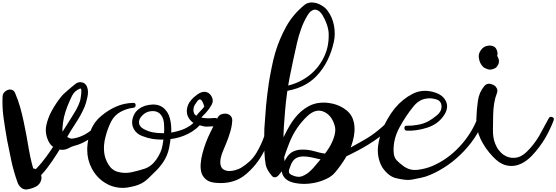

<svg xmlns="http://www.w3.org/2000/svg" viewBox="-57 -1425 4512 1557"><path d="M65.4 -670.9Q89.8 -614.3 106.4 -555.7Q123 -496.1 135.7 -435.5Q159.2 -324.2 177.7 -210Q197.3 -96.7 234.4 11.7Q215.8 -2 196.3 -16.6Q177.7 -30.3 158.2 -44.9Q142.6 -43 152.3 -46.9Q162.1 -49.8 150.4 -43.9Q156.2 -47.9 163.1 -49.8Q168.9 -52.7 175.8 -55.7Q193.4 -61.5 210 -59.6Q226.6 -57.6 243.2 -49.8Q248 -46.9 241.2 -49.8Q233.4 -52.7 229.5 -48.8Q233.4 -52.7 236.3 -56.6Q240.2 -60.5 244.1 -64.5Q253.9 -74.2 262.7 -85Q272.5 -95.7 281.2 -106.4Q317.4 -151.4 349.6 -198.2Q381.8 -245.1 411.1 -293.9Q438.5 -337.9 465.8 -381.8Q493.2 -424.8 520.5 -468.8Q540 -500 559.6 -533.2Q579.1 -567.4 590.8 -602.5Q591.8 -606.4 595.7 -622.1Q598.6 -637.7 600.6 -655.3Q603.5 -676.8 602.5 -693.4Q601.6 -710.9 590.8 -706.1Q546.9 -688.5 526.4 -646.5Q505.9 -604.5 490.2 -564.5Q472.7 -519.5 461.9 -475.6Q452.1 -430.7 449.2 -383.8Q449.2 -365.2 450.2 -353.5Q452.1 -340.8 458 -335Q466.8 -328.1 490.2 -313.5Q513.7 -298.8 526.4 -300.8Q604.5 -309.6 673.8 -362.3Q742.2 -416 793.9 -471.7Q807.6 -486.3 822.3 -471.7Q831.1 -463.9 830.1 -456.1Q830.1 -449.2 824.2 -441.4Q803.7 -417 782.2 -394.5Q760.7 -371.1 736.3 -350.6Q700.2 -320.3 661.1 -293.9Q621.1 -267.6 577.1 -252Q559.6 -246.1 541 -241.2Q523.4 -236.3 507.8 -227.5Q490.2 -217.8 472.7 -212.9Q454.1 -208 434.6 -210.9Q364.3 -219.7 335 -282.2Q305.7 -344.7 318.4 -407.2Q331.1 -469.7 364.3 -529.3Q397.5 -588.9 436.5 -637.7Q453.1 -659.2 473.6 -675.8Q494.1 -692.4 513.7 -710.9Q529.3 -724.6 551.8 -742.2Q572.3 -758.8 593.8 -758.8Q595.7 -758.8 596.7 -758.8Q618.2 -756.8 629.9 -747.1Q642.6 -737.3 648.4 -721.7Q663.1 -686.5 651.4 -635.7Q640.6 -585.9 628.9 -558.6Q599.6 -490.2 557.6 -427.7Q516.6 -365.2 479.5 -300.8Q444.3 -240.2 406.2 -179.7Q369.1 -120.1 326.2 -63.5Q313.5 -48.8 301.8 -33.2Q289.1 -17.6 275.4 -3.9Q277.3 -4.9 276.4 -9.8Q275.4 -13.7 276.4 -7.8Q278.3 2.9 279.3 12.7Q280.3 22.5 277.3 33.2Q267.6 72.3 231.4 89.8Q196.3 106.4 161.1 111.3Q157.2 111.3 153.3 111.3Q130.9 111.3 113.3 95.7Q92.8 77.1 85 53.7Q55.7 -28.3 36.1 -115.2Q17.6 -201.2 1 -287.1Q-14.6 -374 -27.3 -463.9Q-37.1 -532.2 -37.1 -601.6Q-37.1 -622.1 -36.1 -642.6Q-35.2 -669.9 -9.8 -687.5Q16.6 -705.1 40 -696.3Q47.9 -693.4 54.7 -687.5Q60.5 -681.6 65.4 -670.9Z M1023.4 -550.8Q969.7 -544.9 919.9 -517.6Q871.1 -490.2 844.7 -440.4Q816.4 -384.8 798.8 -316.4Q780.3 -249 788.1 -186.5Q793.9 -137.7 822.3 -90.8Q851.6 -43 902.3 -30.3Q957 -16.6 1009.8 -28.3Q1063.5 -40 1115.2 -56.6Q1170.9 -75.2 1210.9 -131.8Q1251 -189.5 1260.7 -245.1Q1262.7 -260.7 1266.6 -282.2Q1269.5 -303.7 1272.5 -327.1Q1276.4 -370.1 1273.4 -415Q1271.5 -460 1252 -488.3Q1239.3 -507.8 1216.8 -517.6Q1195.3 -527.3 1161.1 -522.5Q1125 -517.6 1096.7 -488.3Q1067.4 -460 1070.3 -427.7Q1071.3 -415 1080.1 -402.3Q1088.9 -389.6 1106.4 -379.9Q1138.7 -361.3 1178.7 -352.5Q1219.7 -344.7 1263.7 -344.7Q1344.7 -344.7 1422.9 -374Q1501 -404.3 1541 -461.9Q1554.7 -481.4 1576.2 -469.7Q1589.8 -462.9 1589.8 -452.1Q1589.8 -446.3 1585 -438.5Q1562.5 -405.3 1532.2 -380.9Q1502 -356.4 1466.8 -338.9Q1400.4 -305.7 1323.2 -296.9Q1246.1 -288.1 1177.7 -298.8Q1137.7 -305.7 1092.8 -323.2Q1048.8 -340.8 1027.3 -379.9Q1005.9 -420.9 1019.5 -467.8Q1032.2 -513.7 1068.4 -541Q1112.3 -574.2 1177.7 -577.1Q1243.2 -580.1 1283.2 -536.1Q1301.8 -515.6 1312.5 -490.2Q1322.3 -463.9 1327.1 -435.5Q1335.9 -381.8 1329.1 -324.2Q1323.2 -266.6 1313.5 -221.7Q1300.8 -162.1 1267.6 -112.3Q1235.4 -63.5 1190.4 -22.5Q1167 0 1144.5 22.5Q1122.1 44.9 1093.8 60.5Q1067.4 74.2 1037.1 83Q1005.9 90.8 976.6 95.7Q955.1 98.6 935.5 98.6Q908.2 98.6 882.8 92.8Q837.9 84 799.8 60.5Q729.5 19.5 687.5 -58.6Q650.4 -128.9 650.4 -209Q650.4 -216.8 650.4 -224.6Q654.3 -299.8 679.7 -368.2Q705.1 -436.5 764.6 -485.4Q821.3 -533.2 884.8 -560.5Q948.2 -588.9 1023.4 -590.8Q1023.4 -590.8 1024.4 -590.8Q1043 -590.8 1043 -572.3Q1043 -552.7 1023.4 -550.8Z M1533.2 -483.4Q1547.9 -503.9 1565.4 -521.5Q1584 -540 1599.6 -560.5Q1586.9 -605.5 1572.3 -616.2Q1557.6 -626 1541 -601.6Q1536.1 -593.8 1531.2 -586.9Q1526.4 -580.1 1521.5 -573.2Q1511.7 -554.7 1511.7 -536.1Q1510.7 -516.6 1521.5 -497.1Q1543 -478.5 1570.3 -472.7Q1598.6 -465.8 1626 -465.8Q1636.7 -464.8 1671.9 -467.8Q1707 -470.7 1703.1 -458Q1713.9 -495.1 1751 -502Q1789.1 -508.8 1811.5 -487.3Q1819.3 -479.5 1823.2 -468.8Q1827.1 -458 1826.2 -444.3Q1823.2 -397.5 1809.6 -354.5Q1796.9 -310.5 1779.3 -267.6Q1769.5 -243.2 1754.9 -209Q1739.3 -174.8 1732.4 -140.6Q1729.5 -122.1 1729.5 -105.5Q1729.5 -87.9 1736.3 -73.2Q1742.2 -58.6 1754.9 -50.8Q1767.6 -43 1783.2 -40Q1812.5 -35.2 1845.7 -43.9Q1878.9 -52.7 1898.4 -64.5Q1936.5 -87.9 1968.8 -118.2Q2000 -147.5 2023.4 -186.5Q2061.5 -251 2085 -318.4Q2108.4 -386.7 2127 -458Q2131.8 -478.5 2151.4 -473.6Q2168 -468.8 2168 -455.1Q2168 -452.1 2168 -448.2Q2154.3 -385.7 2133.8 -320.3Q2112.3 -254.9 2082 -194.3Q2024.4 -82 1929.7 -5.9Q1848.6 59.6 1731.4 59.6Q1711.9 59.6 1692.4 57.6Q1644.5 53.7 1617.2 33.2Q1589.8 11.7 1578.1 -19.5Q1567.4 -52.7 1570.3 -95.7Q1573.2 -138.7 1585.9 -184.6Q1608.4 -270.5 1649.4 -352.5Q1689.5 -434.6 1709 -473.6Q1711.9 -455.1 1714.8 -435.5Q1717.8 -417 1720.7 -398.4Q1715.8 -404.3 1665 -400.4Q1614.3 -396.5 1599.6 -399.4Q1572.3 -405.3 1542 -414.1Q1511.7 -423.8 1491.2 -445.3Q1458 -479.5 1458 -522.5Q1458 -526.4 1458 -530.3Q1460.9 -578.1 1495.1 -616.2Q1514.6 -638.7 1543.9 -659.2Q1573.2 -680.7 1602.5 -680.7Q1617.2 -680.7 1631.8 -671.9Q1646.5 -664.1 1658.2 -643.6Q1677.7 -610.4 1660.2 -577.1Q1642.6 -543.9 1616.2 -514.6Q1601.6 -499 1587.9 -485.4Q1574.2 -471.7 1564.5 -460Q1554.7 -446.3 1539.1 -458Q1523.4 -469.7 1533.2 -483.4Z M2232.4 -722.7Q2290 -730.5 2341.8 -751Q2392.6 -771.5 2436.5 -802.7Q2517.6 -860.4 2564.5 -951.2Q2612.3 -1042 2608.4 -1151.4Q2608.4 -1166 2604.5 -1185.5Q2600.6 -1206.1 2593.8 -1226.6Q2580.1 -1265.6 2558.6 -1301.8Q2537.1 -1336.9 2510.7 -1344.7Q2493.2 -1350.6 2473.6 -1339.8Q2454.1 -1330.1 2434.6 -1296.9Q2404.3 -1246.1 2384.8 -1190.4Q2364.3 -1133.8 2351.6 -1077.1Q2320.3 -940.4 2293 -803.7Q2266.6 -668 2254.9 -527.3Q2250 -463.9 2245.1 -399.4Q2240.2 -334 2243.2 -270.5Q2244.1 -225.6 2246.1 -181.6Q2249 -137.7 2251 -93.8Q2252 -64.5 2233.4 -42Q2214.8 -18.6 2198.2 1Q2183.6 -6.8 2168.9 -14.6Q2153.3 -23.4 2138.7 -31.2Q2155.3 -79.1 2174.8 -138.7Q2194.3 -198.2 2219.7 -259.8Q2250 -334 2291 -404.3Q2331.1 -473.6 2384.8 -521.5Q2414.1 -546.9 2447.3 -564.5Q2480.5 -582 2518.6 -588.9Q2548.8 -593.8 2581.1 -592.8Q2614.3 -590.8 2646.5 -583Q2705.1 -568.4 2752 -531.2Q2798.8 -494.1 2812.5 -433.6Q2820.3 -396.5 2817.4 -357.4Q2814.5 -318.4 2803.7 -280.3Q2784.2 -208 2743.2 -141.6Q2702.1 -75.2 2658.2 -24.4Q2631.8 6.8 2585.9 27.3Q2540 48.8 2488.3 58.6Q2448.2 66.4 2409.2 66.4Q2373 66.4 2337.9 59.6Q2264.6 45.9 2239.3 0Q2224.6 -25.4 2229.5 -62.5Q2235.4 -98.6 2267.6 -147.5Q2289.1 -179.7 2316.4 -194.3Q2344.7 -208 2375 -210.9Q2433.6 -215.8 2498 -197.3Q2561.5 -177.7 2618.2 -175.8Q2689.5 -173.8 2758.8 -212.9Q2828.1 -252 2888.7 -286.1Q2955.1 -323.2 3010.7 -369.1Q3067.4 -415 3118.2 -470.7Q3131.8 -486.3 3146.5 -471.7Q3154.3 -463.9 3154.3 -456.1Q3154.3 -448.2 3148.4 -441.4Q3085 -361.3 3008.8 -305.7Q2932.6 -250 2842.8 -203.1Q2771.5 -165 2710.9 -138.7Q2651.4 -113.3 2568.4 -127.9Q2527.3 -134.8 2484.4 -145.5Q2441.4 -156.2 2399.4 -156.2Q2365.2 -155.3 2342.8 -141.6Q2320.3 -127.9 2304.7 -95.7Q2297.9 -80.1 2288.1 -50.8Q2278.3 -21.5 2304.7 -7.8Q2356.4 18.6 2395.5 2.9Q2434.6 -12.7 2465.8 -44.9Q2483.4 -61.5 2499 -81.1Q2514.6 -100.6 2530.3 -118.2Q2558.6 -150.4 2593.8 -200.2Q2628.9 -249 2647.5 -300.8Q2658.2 -329.1 2661.1 -356.4Q2664.1 -384.8 2656.2 -409.2Q2631.8 -492.2 2567.4 -519.5Q2502.9 -546.9 2435.5 -483.4Q2338.9 -392.6 2289.1 -265.6Q2239.3 -139.6 2207 -14.6Q2202.1 2.9 2182.6 10.7Q2162.1 17.6 2148.4 2Q2105.5 -48.8 2097.7 -88.9Q2089.8 -129.9 2086.9 -197.3Q2085 -244.1 2085 -291Q2085 -336.9 2086.9 -383.8Q2092.8 -476.6 2100.6 -568.4Q2109.4 -660.2 2123 -752Q2132.8 -813.5 2145.5 -875Q2157.2 -936.5 2174.8 -997.1Q2208 -1108.4 2263.7 -1209Q2319.3 -1309.6 2413.1 -1385.7Q2426.8 -1397.5 2444.3 -1401.4Q2458 -1405.3 2471.7 -1405.3Q2475.6 -1405.3 2480.5 -1404.3Q2514.6 -1402.3 2547.9 -1382.8Q2581.1 -1364.3 2599.6 -1337.9Q2638.7 -1286.1 2651.4 -1217.8Q2664.1 -1149.4 2650.4 -1085.9Q2613.3 -918 2511.7 -810.5Q2411.1 -703.1 2233.4 -682.6Q2213.9 -680.7 2213.9 -701.2Q2213.9 -720.7 2232.4 -722.7Z M3241.2 -405.3Q3286.1 -404.3 3332 -413.1Q3377.9 -420.9 3418 -442.4Q3448.2 -459 3486.3 -490.2Q3524.4 -521.5 3523.4 -561.5Q3522.5 -607.4 3480.5 -619.1Q3438.5 -631.8 3403.3 -626Q3367.2 -621.1 3342.8 -604.5Q3317.4 -588.9 3294.9 -560.5Q3235.4 -488.3 3182.6 -391.6Q3130.9 -295.9 3134.8 -197.3Q3136.7 -150.4 3158.2 -127Q3179.7 -103.5 3214.8 -78.1Q3266.6 -40 3330.1 -47.9Q3393.6 -55.7 3447.3 -78.1Q3573.2 -131.8 3669.9 -236.3Q3766.6 -339.8 3815.4 -466.8Q3822.3 -485.4 3840.8 -481.4Q3857.4 -477.5 3857.4 -462.9Q3857.4 -460 3856.4 -457Q3847.7 -403.3 3820.3 -353.5Q3792 -303.7 3758.8 -261.7Q3707 -195.3 3642.6 -139.6Q3579.1 -84 3504.9 -43Q3470.7 -23.4 3433.6 -7.8Q3396.5 8.8 3357.4 16.6Q3323.2 23.4 3290 30.3Q3269.5 34.2 3249 34.2Q3235.4 34.2 3221.7 32.2Q3182.6 27.3 3149.4 18.6Q3115.2 8.8 3085 -18.6Q3063.5 -38.1 3045.9 -63.5Q3029.3 -88.9 3020.5 -118.2Q3006.8 -161.1 3006.8 -205.1Q3006.8 -226.6 3009.8 -247.1Q3019.5 -313.5 3043 -373Q3060.5 -417 3086.9 -461.9Q3112.3 -506.8 3145.5 -547.9Q3208 -623 3291 -665Q3337.9 -688.5 3389.6 -688.5Q3429.7 -688.5 3473.6 -673.8Q3540 -651.4 3561.5 -598.6Q3583 -546.9 3541 -486.3Q3493.2 -417 3407.2 -389.6Q3322.3 -362.3 3242.2 -365.2Q3222.7 -366.2 3222.7 -386.7Q3221.7 -406.2 3241.2 -405.3Z M3972.7 -669.9Q3957 -629.9 3950.2 -585.9Q3943.4 -542 3942.4 -498Q3942.4 -446.3 3940.4 -377.9Q3938.5 -310.5 3958 -261.7Q3969.7 -230.5 3988.3 -207Q4005.9 -183.6 4028.3 -168.9Q4069.3 -140.6 4119.1 -145.5Q4168.9 -149.4 4214.8 -194.3Q4274.4 -252.9 4315.4 -323.2Q4355.5 -394.5 4393.6 -466.8Q4401.4 -482.4 4420.9 -475.6Q4434.6 -470.7 4434.6 -460Q4434.6 -456.1 4433.6 -451.2Q4421.9 -418.9 4403.3 -379.9Q4385.7 -341.8 4362.3 -301.8Q4318.4 -228.5 4258.8 -165Q4199.2 -101.6 4130.9 -84Q4110.4 -79.1 4089.8 -79.1Q4063.5 -79.1 4038.1 -86.9Q3990.2 -101.6 3942.4 -152.3Q3877 -219.7 3839.8 -298.8Q3805.7 -370.1 3805.7 -456.1Q3805.7 -464.8 3806.6 -473.6Q3808.6 -535.2 3818.4 -606.4Q3828.1 -676.8 3870.1 -726.6Q3885.7 -746.1 3909.2 -746.1Q3916 -746.1 3924.8 -743.2Q3959 -735.4 3971.7 -709Q3975.6 -700.2 3976.6 -690.4Q3976.6 -680.7 3972.7 -669.9ZM3968.8 -960.9Q3968.8 -960 3967.8 -959Q3966.8 -958 3966.8 -956.1Q3969.7 -966.8 3971.7 -969.7Q3972.7 -972.7 3971.7 -967.8Q3970.7 -963.9 3970.7 -961.9Q3970.7 -960.9 3972.7 -979.5Q3971.7 -970.7 3971.7 -966.8Q3970.7 -963.9 3969.7 -958Q3968.8 -952.1 3969.7 -964.8Q3970.7 -977.5 3970.7 -965.8Q3970.7 -963.9 3970.7 -962.9Q3970.7 -961.9 3970.7 -960Q3968.8 -980.5 3967.8 -978.5Q3967.8 -975.6 3969.7 -971.7Q3972.7 -961.9 3966.8 -974.6Q3960.9 -987.3 3966.8 -978.5Q3970.7 -972.7 3961.9 -983.4Q3954.1 -994.1 3959 -988.3Q3960 -987.3 3960.9 -986.3Q3961.9 -985.4 3962.9 -984.4Q3967.8 -979.5 3972.7 -974.6Q3976.6 -970.7 3979.5 -963.9Q3985.4 -951.2 3988.3 -939.5Q3989.3 -934.6 3989.3 -928.7Q3989.3 -921.9 3987.3 -913.1Q3984.4 -901.4 3975.6 -888.7Q3967.8 -876 3956.1 -871.1Q3942.4 -864.3 3926.8 -861.3Q3921.9 -860.4 3916 -860.4Q3906.2 -860.4 3896.5 -864.3Q3885.7 -868.2 3875 -873Q3864.3 -877.9 3856.4 -887.7Q3842.8 -903.3 3835.9 -918.9Q3829.1 -935.5 3826.2 -956.1Q3825.2 -961.9 3825.2 -967.8Q3825.2 -994.1 3842.8 -1018.6Q3864.3 -1048.8 3896.5 -1053.7Q3904.3 -1055.7 3911.1 -1055.7Q3924.8 -1055.7 3937.5 -1051.8Q3959 -1045.9 3968.8 -1025.4Q3968.8 -1024.4 3968.8 -1024.4Q3969.7 -1024.4 3969.7 -1023.4Q3977.5 -1008.8 3977.5 -992.2Q3978.5 -975.6 3968.8 -960.9Z"/></svg>

Font: Digory Doodles
Style: Regular
Weight: 400
Designer: Holds Worth Design
Version: Version 1.0